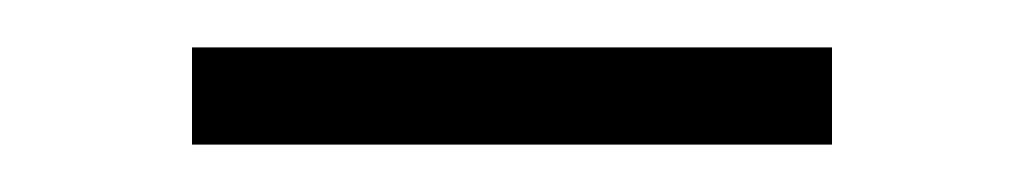

<svg xmlns="http://www.w3.org/2000/svg" viewBox="-20 -606 432 81"><path d="M61 -586H331V-545H61Z"/></svg>

Font: Athiti Light
Style: Regular
Weight: 300
Designer: CadsonDemak Team
Foundry: CadsonDemak
Version: Version 1.033